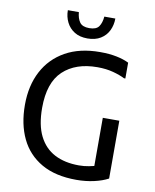

<svg xmlns="http://www.w3.org/2000/svg" viewBox="-100 -1011 885 1099"><g transform="rotate(10 342.0 -462.0)"><path d="M56 -360Q56 -472 100 -555.5Q144 -639 227 -685.5Q310 -732 428 -732Q482 -732 524 -723.5Q566 -715 596 -700V-608H588Q561 -622 520 -633Q479 -644 428 -644Q302 -644 229 -575.5Q156 -507 156 -360Q156 -260 188 -196.5Q220 -133 279 -102.5Q338 -72 420 -72Q450 -72 478 -77.5Q506 -83 530 -90L508 -46V-364H604V-28Q571 -10 522.5 1Q474 12 420 12Q298 12 217 -34.5Q136 -81 96 -164.5Q56 -248 56 -360ZM342 -796Q297 -796 266.5 -815Q236 -834 220 -866Q204 -898 204 -936H268Q271 -900 286.5 -878Q302 -856 342 -856Q383 -856 398 -878Q413 -900 416 -936H480Q480 -898 464.5 -866Q449 -834 418 -815Q387 -796 342 -796Z"/></g></svg>

Font: Kufam
Style: Regular
Weight: 400
Designer: Wael Morcos, Artur Schmal
Foundry: Original Type
Version: Version 1.301; ttfautohint (v1.8.3)